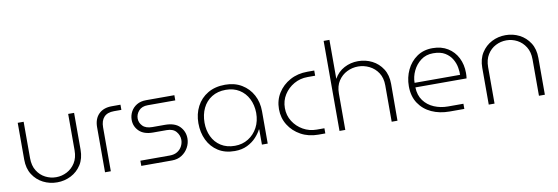

<svg xmlns="http://www.w3.org/2000/svg" viewBox="-55 -1125 4455 1533"><g transform="rotate(-10 2173.0 -358.5)"><path d="M310 13Q249 13 197 -13.5Q145 -40 113 -90Q81 -140 81 -212V-510H129V-215Q129 -154 155 -112.5Q181 -71 222 -50Q263 -29 309 -29Q355 -29 396.5 -50.5Q438 -72 464 -113.5Q490 -155 490 -215V-510H538V-212Q538 -140 506 -90Q474 -40 422 -13.5Q370 13 310 13Z M699 0V-365Q699 -433 737.5 -471.5Q776 -510 844 -510H914V-468H854Q800 -468 773 -439Q746 -410 746 -356V0Z M993 0V-42H1231Q1268 -42 1293 -57.5Q1318 -73 1331 -98Q1344 -123 1344 -150Q1344 -186 1319 -216Q1294 -246 1242 -246H1132Q1058 -246 1019.5 -283.5Q981 -321 981 -375Q981 -410 997.5 -441Q1014 -472 1045.5 -491Q1077 -510 1122 -510H1351V-468H1127Q1080 -468 1055 -440Q1030 -412 1030 -377Q1030 -343 1055.5 -316.5Q1081 -290 1134 -290H1235Q1316 -290 1355 -249.5Q1394 -209 1394 -152Q1394 -114 1375 -79Q1356 -44 1322 -22Q1288 0 1242 0Z M1750 13Q1671 13 1615.5 -22.5Q1560 -58 1530.5 -119Q1501 -180 1501 -256Q1501 -331 1532.5 -391.5Q1564 -452 1623 -487Q1682 -522 1764 -522Q1841 -522 1898 -487.5Q1955 -453 1986.5 -394.5Q2018 -336 2018 -262V0H1971V-123H1968Q1953 -93 1924 -61.5Q1895 -30 1851.5 -8.5Q1808 13 1750 13ZM1758 -28Q1819 -28 1867 -58Q1915 -88 1942.5 -139.5Q1970 -191 1970 -258Q1969 -322 1943.5 -372.5Q1918 -423 1871.5 -452Q1825 -481 1762 -481Q1696 -481 1648 -451Q1600 -421 1575 -369Q1550 -317 1550 -251Q1550 -190 1574 -139Q1598 -88 1645 -58Q1692 -28 1758 -28Z M2429 0Q2350 0 2288 -34Q2226 -68 2190 -125.5Q2154 -183 2154 -255Q2154 -327 2190 -384.5Q2226 -442 2288 -476Q2350 -510 2429 -510H2485V-468H2423Q2363 -468 2313 -439.5Q2263 -411 2232.5 -363Q2202 -315 2202 -255Q2202 -195 2232.5 -147Q2263 -99 2313 -70.5Q2363 -42 2423 -42H2485V0Z M2600 0V-730H2647V-414Q2677 -468 2729 -495.5Q2781 -523 2841 -523Q2903 -523 2955 -496.5Q3007 -470 3039 -420Q3071 -370 3071 -298L3070 0H3023V-295Q3023 -355 2996 -396.5Q2969 -438 2925.5 -459.5Q2882 -481 2835 -481Q2787 -481 2744.5 -460Q2702 -439 2674.5 -397.5Q2647 -356 2647 -295V0Z M3493 0Q3412 0 3347.5 -29.5Q3283 -59 3245 -116Q3207 -173 3207 -255Q3207 -326 3236 -387Q3265 -448 3318.5 -485Q3372 -522 3445 -522Q3517 -522 3568.5 -490Q3620 -458 3647.5 -403.5Q3675 -349 3675 -281Q3675 -258 3672 -237H3257Q3259 -173 3291 -129.5Q3323 -86 3375 -64Q3427 -42 3487 -42H3612V0ZM3257 -274H3626Q3627 -299 3621 -334Q3615 -369 3595.5 -402.5Q3576 -436 3539.5 -458.5Q3503 -481 3443 -481Q3385 -481 3343.5 -449.5Q3302 -418 3279.5 -370.5Q3257 -323 3257 -274Z M3810 0V-298Q3810 -370 3842 -420Q3874 -470 3925.5 -496.5Q3977 -523 4037 -523Q4098 -523 4149.5 -496.5Q4201 -470 4233 -420Q4265 -370 4265 -298V0H4217V-295Q4217 -355 4191 -396.5Q4165 -438 4124 -459.5Q4083 -481 4037 -481Q3991 -481 3950 -460Q3909 -439 3883 -397.5Q3857 -356 3857 -295V0Z"/></g></svg>

Font: MuseoModerno ExtraLight
Style: Regular
Weight: 200
Designer: Pablo Cosgaya, Héctor Gatti, Marcela Romero, and the Authors of The MuseoModerno Project.
Foundry: Omnibus-Type Team
Version: Version 1.001